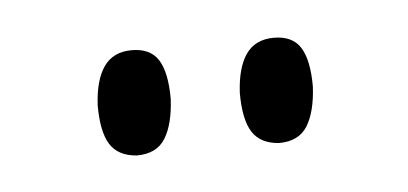

<svg xmlns="http://www.w3.org/2000/svg" viewBox="-25 -710 306 144"><g transform="rotate(-5 128.5 -637.5)"><path d="M74 -598Q60 -599 54 -608.5Q48 -618 48 -638Q49 -657 56 -667Q63 -677 77 -677Q91 -677 97 -667.5Q103 -658 103 -638Q102 -619 95.5 -608.5Q89 -598 74 -598ZM181 -598Q167 -599 161 -608.5Q155 -618 155 -638Q156 -657 163 -667Q170 -677 184 -677Q198 -677 204 -667.5Q210 -658 210 -638Q209 -619 202.5 -608.5Q196 -598 181 -598Z"/></g></svg>

Font: Yanone Kaffeesatz Light
Style: Regular
Weight: 300
Designer: Yanone (Cyrillic: Daniel Pouzeot, Huerta Tipografica, and Cyreal)
Foundry: Yanone
Version: Version 2.003